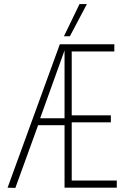

<svg xmlns="http://www.w3.org/2000/svg" viewBox="-20 -916 605 937"><path d="M17 0 272 -700H538V-665H330V-353H521V-319H330V-35H550V0H295V-305H166L55 1ZM176 -339H295V-670ZM292 -739 368 -896H404L321 -739Z"/></svg>

Font: Georama Condensed ExtraLight
Style: Regular
Weight: 200
Width: 3
Designer: Jean-Baptiste Levee
Foundry: Production Type
Version: Version 1.000